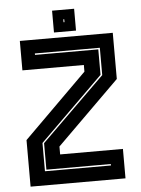

<svg xmlns="http://www.w3.org/2000/svg" viewBox="-57 -876 676 920"><g transform="rotate(-5 281.0 -415.5)"><path d="M127.5 -67.5H445V-74.5H135V-202L441 -502.5V-634H128.5V-627H433V-504.5L127.5 -203.5ZM52.5 0V-224L357.5 -526.5V-558.5H62V-700H509V-478L207 -179.5V-141.5H509V0ZM228.5 -726V-831H334.5V-726ZM278.5 -771H283V-785H278.5Z"/></g></svg>

Font: Tourney ExtraBold
Style: Regular
Weight: 800
Designer: Tyler Finck
Foundry: Etcetera Type Co
Version: Version 1.015